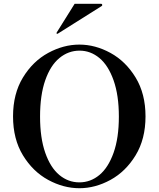

<svg xmlns="http://www.w3.org/2000/svg" viewBox="-20 -983 840 1016"><path d="M49 -367Q49 -487 101.5 -573Q154 -659 235 -703Q316 -747 400 -747Q484 -747 564.5 -703Q645 -659 697.5 -573Q750 -487 750 -367Q750 -247 697.5 -161Q645 -75 564.5 -31Q484 13 400 13Q316 13 235 -31Q154 -75 101.5 -161Q49 -247 49 -367ZM609 -366Q609 -479 581 -558Q553 -637 506 -676Q459 -715 401 -715Q342 -715 294.5 -676Q247 -637 219.5 -558.5Q192 -480 192 -366Q192 -253 219.5 -174.5Q247 -96 294 -57Q341 -18 400 -18Q459 -18 506 -57Q553 -96 581 -174.5Q609 -253 609 -366ZM518 -951Q521 -953 521 -956Q521 -963 514 -963H375L280 -811L279 -807Q279 -806 280 -805Q281 -804 283 -804L286 -805Z"/></svg>

Font: Shippori Mincho
Style: Bold
Weight: 700
Designer: FONTDASU
Foundry: FONTDASU / Google Inc. / but / Adobe
Version: Version 3.110; ttfautohint (v1.8.3)